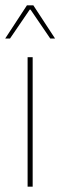

<svg xmlns="http://www.w3.org/2000/svg" viewBox="-20 -700 227 720"><path d="M83.5 0V-485.5H102.5V0ZM81 -680H105L186.5 -555.5H168.5L94.5 -664H91.5L17.5 -555.5H-0.5Z"/></svg>

Font: Anek Gurmukhi Medium Thin
Style: Regular
Weight: 250
Version: Version 1.003